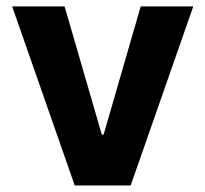

<svg xmlns="http://www.w3.org/2000/svg" viewBox="-20 -565 626 585"><path d="M568.9 -545.5H408.7L295.8 -155.2H290.1L176.8 -545.5H17L207.7 0H378.2Z"/></svg>

Font: GiG Sans
Style: Bold
Weight: 700
Designer: Andreas Faust
Version: Version 1.100;FEAKit 1.0